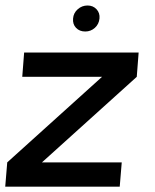

<svg xmlns="http://www.w3.org/2000/svg" viewBox="-50 -696 578 716"><path d="M460 -409.5 106.5 -90.5H404L396.5 0H-30.5L-23 -90.5L330.5 -409.5H33L40 -500H467ZM268 -578.5Q246.5 -578.5 233.5 -592.2Q220.5 -606 222.5 -627Q224 -647.5 239.8 -661.5Q255.5 -675.5 276.5 -675.5Q297 -675.5 310 -661.5Q323 -647.5 321 -627Q319 -606 303.8 -592.2Q288.5 -578.5 268 -578.5Z"/></svg>

Font: Urbanist Medium
Style: Italic
Weight: 500
Italic angle: -8°
Designer: Corey Hu
Foundry: Corey Hu
Version: Version 1.330; ttfautohint (v1.8.4.7-5d5b)